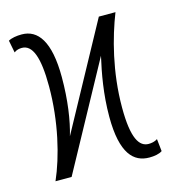

<svg xmlns="http://www.w3.org/2000/svg" viewBox="-88 -614 615 691"><g transform="rotate(-15 219.5 -268.5)"><path d="M36 0H96L311 -394C297 -333 283 -258 283 -174C283 -36 327 5 385 5C403 5 422 2 433 -6L428 -52C418 -45 405 -43 395 -43C360 -43 336 -79 336 -194C336 -327 369 -448 402 -532H340L128 -143C144 -197 155 -270 155 -356C155 -490 115 -542 55 -542C36 -542 17 -539 5 -532L14 -486C23 -493 33 -495 43 -495C82 -495 102 -446 102 -336C102 -205 72 -82 36 0Z"/></g></svg>

Font: Noto Sans Display Condensed Light
Style: Regular
Weight: 300
Width: 3
Designer: Monotype Design Team
Foundry: Monotype Imaging Inc.
Version: Version 1.900